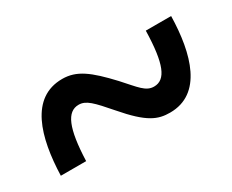

<svg xmlns="http://www.w3.org/2000/svg" viewBox="-45 -570 515 427"><g transform="rotate(-30 212.5 -356.5)"><path d="M18 -264H83C86 -347 101 -381 131 -381C150 -381 163 -367 196 -329C244 -273 268 -264 299 -264C381 -264 406 -353 408 -449H343C341 -365 327 -332 297 -332C276 -332 265 -349 235 -382C191 -429 165 -449 128 -449C46 -449 21 -361 18 -264Z"/></g></svg>

Font: Noto Serif Devanagari ExtraCondensed
Style: Bold
Weight: 700
Width: 2
Designer: Universal Thirst, Indian Type Foundry and the Monotype Design Team
Foundry: Monotype Imaging Inc.
Version: Version 2.004